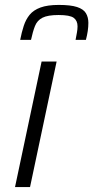

<svg xmlns="http://www.w3.org/2000/svg" viewBox="-20 -760 379 780"><path d="M41 0 149 -510H210L102 0ZM62 -598Q68 -629 76.5 -655Q85 -681 100.5 -700Q116 -719 144.5 -729.5Q173 -740 219 -740Q267 -740 293 -731.5Q319 -723 329 -706.5Q339 -690 339 -667Q339 -651 336.5 -634Q334 -617 329 -598H287Q290 -614 292.5 -627.5Q295 -641 295 -653Q295 -676 279.5 -687.5Q264 -699 218 -699Q174 -699 152.5 -688Q131 -677 122 -654Q113 -631 106 -598Z"/></svg>

Font: Saira Thin Light
Style: Italic
Weight: 300
Italic angle: -12°
Version: Version 1.101